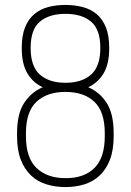

<svg xmlns="http://www.w3.org/2000/svg" viewBox="-20 -751 529 777"><path d="M245 -731Q282 -731 314.5 -722.5Q347 -714 371 -694Q395 -674 408.5 -640.5Q422 -607 422 -557Q422 -491 398.5 -453Q375 -415 337 -398Q384 -378 412 -334Q440 -290 440 -212V-200Q440 -144 425 -105Q410 -66 383.5 -41Q357 -16 321.5 -5Q286 6 245 6Q204 6 168 -5Q132 -16 105.5 -41Q79 -66 64 -105Q49 -144 49 -200V-212Q49 -290 77.5 -334Q106 -378 153 -398Q115 -415 91.5 -453Q68 -491 68 -557Q68 -607 81.5 -640.5Q95 -674 119 -694Q143 -714 175 -722.5Q207 -731 245 -731ZM404 -212Q404 -299 362 -339Q320 -379 245 -379Q170 -379 127.5 -339Q85 -299 85 -212V-200Q85 -112 128 -71Q171 -30 246 -30Q321 -30 362.5 -71.5Q404 -113 404 -200ZM245 -695Q179 -695 141.5 -663.5Q104 -632 104 -557Q104 -482 141.5 -449Q179 -416 245 -416Q311 -416 348.5 -449Q386 -482 386 -557Q386 -632 348.5 -663.5Q311 -695 245 -695Z"/></svg>

Font: AkaAcidDosis
Style: ExtraLight
Weight: 250
Designer: Edgar Tolentino, Pablo Impallari, Igino Marini, Aka-Acid
Foundry: Edgar Tolentino, Pablo Impallari, Igino Marini, Aka-Acid
Version: Version 1.007